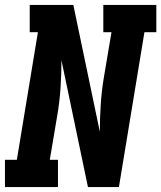

<svg xmlns="http://www.w3.org/2000/svg" viewBox="-21 -755 651 775"><path d="M-1 0V-110H47L132 -625H99V-735H275L382 -223Q382 -277 385.5 -332Q389 -387 398 -441L429 -625H396V-735H610V-625H562L459 0H334L227 -512Q227 -458 223.5 -403Q220 -348 211 -294L180 -110H213V0Z"/></svg>

Font: Iosevka Etoile XBdObl
Style: Regular
Weight: 800
Italic angle: -9°
Designer: Belleve Invis
Foundry: Belleve Invis
Version: Version 15.5.2; ttfautohint (v1.8.4)